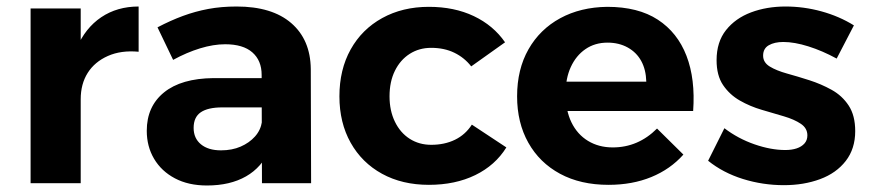

<svg xmlns="http://www.w3.org/2000/svg" viewBox="-20 -563 2677 590"><path d="M406 -404Q352 -409 311.5 -391Q271 -373 249.5 -339Q228 -305 228 -258L189 -265Q189 -353 215.5 -415Q242 -477 291 -510Q340 -543 406 -543ZM74 -537H228V0H74Z M663 -233Q619 -233 597 -218Q575 -203 575 -170Q575 -138 597.5 -119.5Q620 -101 659 -101Q693 -101 719.5 -112.5Q746 -124 763.5 -143.5Q781 -163 785 -189L808 -103Q785 -49 736 -21Q687 7 616 7Q559 7 517.5 -15Q476 -37 453.5 -75Q431 -113 431 -161Q431 -236 484 -279Q537 -322 636 -323H800V-233ZM784 -333Q784 -377 755.5 -402Q727 -427 672 -427Q636 -427 595 -414.5Q554 -402 512 -379L464 -479Q504 -500 542 -514Q580 -528 620 -535.5Q660 -543 707 -543Q816 -543 875 -492Q934 -441 935 -351L936 0H785Z M1428 -359Q1407 -386 1376 -401Q1345 -416 1305 -416Q1268 -416 1239 -397.5Q1210 -379 1193.5 -345.5Q1177 -312 1177 -267Q1177 -223 1193.5 -189Q1210 -155 1239 -136.5Q1268 -118 1305 -118Q1346 -118 1378 -133.5Q1410 -149 1430 -180L1536 -110Q1502 -55 1440.5 -25Q1379 5 1298 5Q1216 5 1154 -29Q1092 -63 1057.5 -124.5Q1023 -186 1023 -267Q1023 -349 1057.5 -411Q1092 -473 1154.5 -507.5Q1217 -542 1298 -542Q1376 -542 1436 -513.5Q1496 -485 1532 -433Z M1966 -312Q1965 -349 1950.5 -375.5Q1936 -402 1909 -417Q1882 -432 1847 -432Q1808 -432 1779 -412Q1750 -392 1734 -357Q1718 -322 1718 -276Q1718 -224 1736 -187Q1754 -150 1787 -130Q1820 -110 1863 -110Q1941 -110 1999 -168L2080 -88Q2040 -43 1981.5 -19Q1923 5 1850 5Q1764 5 1701 -29Q1638 -63 1603.5 -124.5Q1569 -186 1569 -267Q1569 -350 1604 -411.5Q1639 -473 1701.5 -507Q1764 -541 1846 -542Q1941 -542 2001.5 -502.5Q2062 -463 2089.5 -391.5Q2117 -320 2110 -222H1696V-312Z M2551 -383Q2507 -407 2464 -420.5Q2421 -434 2387 -434Q2360 -434 2342.5 -424Q2325 -414 2325 -392Q2325 -371 2345.5 -358.5Q2366 -346 2398.5 -337Q2431 -328 2467 -316.5Q2503 -305 2535.5 -287Q2568 -269 2588 -238.5Q2608 -208 2608 -160Q2608 -106 2579 -68.5Q2550 -31 2500 -12.5Q2450 6 2389 6Q2324 6 2263 -13Q2202 -32 2156 -69L2206 -169Q2248 -137 2298.5 -119.5Q2349 -102 2393 -102Q2413 -102 2428 -107Q2443 -112 2452 -122Q2461 -132 2461 -147Q2461 -169 2441 -182.5Q2421 -196 2389 -205.5Q2357 -215 2321 -225.5Q2285 -236 2253.5 -254Q2222 -272 2202 -301.5Q2182 -331 2182 -378Q2182 -434 2211 -470.5Q2240 -507 2288 -525Q2336 -543 2394 -543Q2450 -543 2504.5 -528Q2559 -513 2604 -485Z"/></svg>

Font: Alexandria SemiBold
Style: Regular
Weight: 600
Designer: Mohamed Gaber
Foundry: Kief Type Foundry
Version: Version 5.100